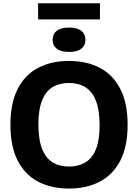

<svg xmlns="http://www.w3.org/2000/svg" viewBox="-20 -1112 821 1142"><path d="M390.5 9.5Q285 9.5 206.8 -31.5Q128.5 -72.5 85.2 -156.8Q42 -241 42 -370Q42 -499 85.2 -583.2Q128.5 -667.5 206.8 -708.5Q285 -749.5 390.5 -749.5Q496 -749.5 574.2 -708.2Q652.5 -667 695.8 -582.8Q739 -498.5 739 -370Q739 -241.5 695.8 -157.2Q652.5 -73 574 -31.8Q495.5 9.5 390.5 9.5ZM390.5 -121.5Q447.5 -121.5 488.2 -146.2Q529 -171 550.8 -225Q572.5 -279 572.5 -366.5Q572.5 -457.5 550.5 -512.8Q528.5 -568 487.8 -593.2Q447 -618.5 390.5 -618.5Q334 -618.5 293.2 -594Q252.5 -569.5 230.5 -515.5Q208.5 -461.5 208.5 -373.5Q208.5 -282 230.2 -226.8Q252 -171.5 292.8 -146.5Q333.5 -121.5 390.5 -121.5ZM390.5 -803Q342 -803 317.5 -822.2Q293 -841.5 293 -875.5Q293 -910 317.5 -929Q342 -948 390.5 -948Q439 -948 463.5 -929Q488 -910 488 -875.5Q488 -841.5 463.5 -822.2Q439 -803 390.5 -803ZM206.5 -996.5V-1092.5H574.5V-996.5Z"/></svg>

Font: Encode Sans SC Condensed Thin
Style: Bold
Weight: 700
Version: Version 3.002